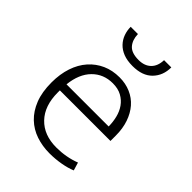

<svg xmlns="http://www.w3.org/2000/svg" viewBox="-198 -786 899 899"><g transform="rotate(45 252.0 -336.0)"><path d="M448 -235H113V-221Q113 -133 160.5 -83.5Q208 -34 290 -34Q355 -34 412 -56L424 -16Q398 -5 361.5 1.5Q325 8 287 8Q240 8 198.5 -6Q157 -20 126 -49.5Q95 -79 77 -124.5Q59 -170 59 -234Q59 -289 74 -334Q89 -379 117 -410.5Q145 -442 183 -459Q221 -476 268 -476Q308 -476 341.5 -461.5Q375 -447 398.5 -420Q422 -393 435 -355Q448 -317 448 -271ZM394 -277Q394 -306 387 -334.5Q380 -363 364.5 -385Q349 -407 324.5 -420.5Q300 -434 265 -434Q204 -434 163.5 -393Q123 -352 115 -277ZM185 -680Q186 -642 206 -619Q226 -596 273 -596Q312 -596 334.5 -618Q357 -640 358 -680H406Q406 -626 372 -591Q338 -556 273 -556Q237 -556 211.5 -566Q186 -576 169.5 -593.5Q153 -611 145 -633.5Q137 -656 137 -680Z"/></g></svg>

Font: Mukta Mahee ExtraLight
Style: Regular
Weight: 275
Designer: Shuchita Grover, Noopur Datye, Girish Dalvi, Yashodeep Gholap
Foundry: Ek Type
Version: Version 2.538;PS 1.000;hotconv 16.6.51;makeotf.lib2.5.65220;